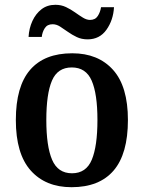

<svg xmlns="http://www.w3.org/2000/svg" viewBox="-20 -770 599 800"><path d="M278 10Q170 10 108 -59.5Q46 -129 46 -270Q46 -410 105.5 -479Q165 -548 281 -548Q389 -548 451 -479Q513 -410 513 -270Q513 -129 453.5 -59.5Q394 10 278 10ZM280 -48Q339 -48 362.5 -104.5Q386 -161 386 -270Q386 -379 362 -434Q338 -489 279 -489Q220 -489 196.5 -434Q173 -379 173 -270Q173 -161 197 -104.5Q221 -48 280 -48ZM345 -606Q320 -606 300 -615.5Q280 -625 262.5 -637.5Q245 -650 230 -659.5Q215 -669 199 -669Q177 -669 166.5 -652.5Q156 -636 154 -616H99Q101 -652 115 -682.5Q129 -713 153 -731.5Q177 -750 211 -750Q235 -750 255 -740.5Q275 -731 292.5 -718.5Q310 -706 325.5 -696.5Q341 -687 355 -687Q377 -687 387.5 -703.5Q398 -720 401 -740H455Q452 -686 423.5 -646Q395 -606 345 -606Z"/></svg>

Font: Noto Serif Sinhala SemiCondensed SemiBold
Style: Regular
Weight: 600
Width: 4
Designer: Jelle Bosma - Monotype Design Team
Foundry: Monotype Imaging Inc.
Version: Version 2.007; ttfautohint (v1.8.4.7-5d5b)